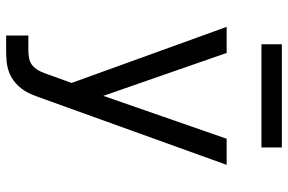

<svg xmlns="http://www.w3.org/2000/svg" viewBox="-180 -564 959 640"><g transform="rotate(90 300.0 -244.5)"><path d="M99 215V141H148Q163 141 177 138Q191 135 201.5 125Q212 115 218 102Q224 89 229 75V74L257 -3L158 -277L70 -520H157L300 -109L443 -520H530L307 99Q301 116 294 132.5Q287 149 276 163.5Q265 178 250.5 189Q236 200 219 206Q202 212 184 213.5Q166 215 148 215ZM472 -636H128V-704H472Z"/></g></svg>

Font: Nova
Style: Regular
Weight: 400
Monospace: yes
Designer: Belleve Invis
Foundry: Belleve Invis
Version: Version 24.1.4; ttfautohint (v1.8.4)